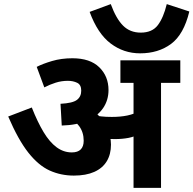

<svg xmlns="http://www.w3.org/2000/svg" viewBox="-20 -916 943 936"><path d="M765 -512V0H631V-512H567V-622H859V-512ZM333 -632Q419 -632 464 -588Q509 -544 509 -477Q509 -428 483 -389.5Q457 -351 406 -328.5Q355 -306 281 -304L275 -410Q334 -413 355 -429Q376 -445 376 -474Q376 -503 356 -512.5Q336 -522 311 -522Q280 -522 251.5 -513Q223 -504 196 -490L159 -590Q188 -605 233.5 -618.5Q279 -632 333 -632ZM521 -211Q521 -164 500.5 -130Q480 -96 439.5 -78Q399 -60 340 -60Q277 -60 222.5 -84.5Q168 -109 118.5 -171.5Q69 -234 20 -348L135 -392Q163 -321 192.5 -272Q222 -223 256 -198Q290 -173 330 -173Q359 -173 373.5 -187.5Q388 -202 388 -230Q388 -271 366 -301Q344 -331 297 -359L376 -383L438 -374Q453 -362 467 -346Q481 -330 491 -313L502 -292Q511 -273 516 -252.5Q521 -232 521 -211ZM525 -346Q567 -346 601 -353Q635 -360 669 -379V-269Q639 -250 607.5 -244Q576 -238 542 -238Q521 -238 500.5 -239.5Q480 -241 462.5 -244Q445 -247 431 -249L419 -342L434 -355Q453 -351 474 -348.5Q495 -346 525 -346ZM903 -860Q876 -748 814 -702Q752 -656 663 -656Q583 -656 519.5 -704Q456 -752 417 -858L520 -896Q546 -825 580 -791Q614 -757 666 -757Q722 -757 749.5 -793.5Q777 -830 793 -896Z"/></svg>

Font: Noto Sans Devanagari
Style: Bold
Weight: 700
Version: Version 2.003